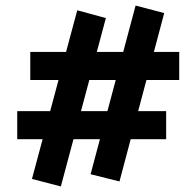

<svg xmlns="http://www.w3.org/2000/svg" viewBox="-20 -607 707 691"><path d="M410 46 306 20 468 -587 571 -560ZM42 -106V-207H578V-106ZM199 64 95 37 258 -570 361 -542ZM89 -319V-420H625V-319Z"/></svg>

Font: Ysabeau SC ExtraBold
Style: Regular
Weight: 800
Designer: Christian Thalmann (Catharsis Fonts)
Version: Version 2.001;gftools[0.9.30]; featfreeze: smcp